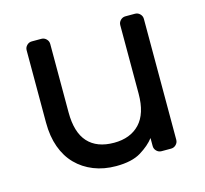

<svg xmlns="http://www.w3.org/2000/svg" viewBox="-83 -613 763 715"><g transform="rotate(-15 298.5 -255.0)"><path d="M70 -493Q70 -504 78 -512Q86 -520 97 -520H134Q145 -520 153 -512Q161 -504 161 -493V-229Q161 -152 195.5 -114Q230 -76 296 -76Q359 -76 395 -114Q431 -152 431 -229V-493Q431 -504 439 -512Q447 -520 458 -520H495Q506 -520 514 -512Q522 -504 522 -493V-27Q522 -16 514 -8Q506 0 495 0H458Q447 0 439 -8Q431 -16 431 -27V-58Q412 -33 377 -11.5Q342 10 281 10Q234 10 195 -5.5Q156 -21 128 -49.5Q100 -78 85 -119.5Q70 -161 70 -214Z"/></g></svg>

Font: Rubik
Style: Regular
Weight: 400
Designer: Hubert & Fischer
Foundry: Hubert & Fischer
Version: Version 1.002; ttfautohint (v1.6)